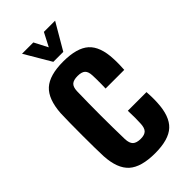

<svg xmlns="http://www.w3.org/2000/svg" viewBox="-242 -839 913 913"><g transform="rotate(-45 214.5 -383.0)"><path d="M271.5 -375.5Q272 -386.5 272.2 -404Q272.5 -421.5 272.2 -438Q272 -454.5 271.5 -463Q270.5 -490 258.5 -501Q246.5 -512 219.5 -512Q192 -512 179.8 -501Q167.5 -490 166.5 -463Q165.5 -423 165 -382.5Q164.5 -342 164.5 -301.5Q164.5 -261 165 -221Q165.5 -181 166.5 -141Q167.5 -112 180.2 -100Q193 -88 221 -88Q247 -88 258.8 -100Q270.5 -112 271.5 -141Q272.5 -155 272.5 -177.2Q272.5 -199.5 271.5 -226H397Q398 -217 398.5 -194.5Q399 -172 398 -154.5Q394 -67 353 -29Q312 9 221 9Q127.5 9 85 -29Q42.5 -67 37.5 -154.5Q36.5 -177.5 36 -215.8Q35.5 -254 35.5 -297.5Q35.5 -341 36 -380.2Q36.5 -419.5 37.5 -443.5Q43.5 -533 85.5 -571Q127.5 -609 219.5 -609Q311.5 -609 353 -571.8Q394.5 -534.5 398 -448.5Q399 -431.5 398.5 -408.5Q398 -385.5 397 -375.5ZM185.5 -641 107.5 -773.5H183.5L219 -705L254.5 -773.5H330L252.5 -641Z"/></g></svg>

Font: Big Shoulders Display Thin ExtraBold
Style: Regular
Weight: 800
Version: Version 2.002